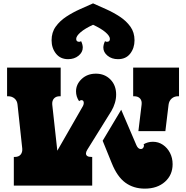

<svg xmlns="http://www.w3.org/2000/svg" viewBox="-20 -1101 1104 1139"><path d="M340 -700V-530H334Q312 -530 300 -516.5Q288 -503 290 -480L320 -207L472 -472Q477 -482 477 -490Q477 -507 463 -507Q457 -507 449 -501Q431 -528 431 -559Q431 -601 464.5 -632.5Q498 -664 549 -664Q601 -664 635 -629.5Q669 -595 669 -540Q669 -515 661.5 -490Q654 -465 641 -443L498 -213Q490 -200 490 -191Q490 -170 522 -170H527V0H62V-170H68Q91 -170 102.5 -184Q114 -198 112 -220L84 -480Q82 -503 66.5 -516.5Q51 -530 28 -530H22V-700ZM770 -700H1042V-530H1036Q1014 -530 998.5 -516.5Q983 -503 980 -480L961 -323H801L820 -480Q823 -503 811 -516.5Q799 -530 776 -530H770ZM699 -450 789 -240Q799 -217 815 -217Q824 -217 829 -223.5Q834 -230 834 -237Q834 -241 832 -245Q843 -252 857 -256Q871 -260 887 -260Q920 -260 946.5 -242Q973 -224 988.5 -194Q1004 -164 1004 -127Q1004 -63 958.5 -22.5Q913 18 839 18Q772 18 723.5 -17.5Q675 -53 643 -133L589 -266ZM778 -862Q778 -816 752.5 -783Q727 -750 680 -750Q643 -750 618 -770.5Q593 -791 593 -819Q593 -827 595.5 -837Q598 -847 603 -857Q608 -853 614 -853Q632 -853 632 -870Q632 -887 606 -909.5Q580 -932 532 -954Q484 -932 458 -909.5Q432 -887 432 -870Q432 -853 450 -853Q456 -853 461 -857Q466 -847 468.5 -837Q471 -827 471 -819Q471 -791 446 -770.5Q421 -750 384 -750Q338 -750 312 -783Q286 -816 286 -862Q286 -909 310.5 -943Q335 -977 373 -1002Q411 -1027 453.5 -1046Q496 -1065 532 -1081Q568 -1065 610.5 -1046Q653 -1027 691 -1002Q729 -977 753.5 -943Q778 -909 778 -862Z"/></svg>

Font: Exile
Style: Regular
Weight: 400
Designer: Bartłomiej Rózga @rozgatype
Version: Version 1.000; ttfautohint (v1.8.4.7-5d5b)